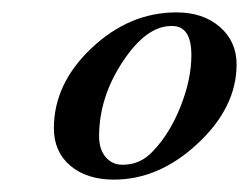

<svg xmlns="http://www.w3.org/2000/svg" viewBox="-20 -696 402 310"><path d="M362 -592Q362 -523 299.5 -464.5Q237 -406 164 -406Q120 -406 93.5 -428.5Q67 -451 67 -489Q67 -561 128 -618.5Q189 -676 265 -676Q308 -676 335 -652.5Q362 -629 362 -592ZM289 -607Q289 -654 258 -654Q217 -655 178.5 -597Q140 -539 140 -476Q140 -455 150.5 -442.5Q161 -430 178 -430Q207 -430 227 -452Q254 -480 271.5 -524Q289 -568 289 -607Z"/></svg>

Font: STIX
Style: Italic
Weight: 400
Italic angle: -16.33°
Designer: MicroPress Inc., with final additions and corrections provided by Coen Hoffman, Elsevier (retired)
Version: Version 1.1.1